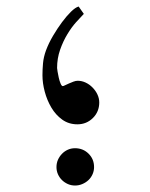

<svg xmlns="http://www.w3.org/2000/svg" viewBox="-20 -528 467 596"><path d="M288.1 -210Q288.1 -181.2 268.3 -161.6Q248.5 -142.1 220.2 -142.1Q193.4 -142.1 173.1 -156.7Q152.8 -171.4 139.4 -194.1Q126 -216.8 118.9 -243.4Q111.8 -270 111.8 -294.4Q111.8 -312 113.5 -331.3Q115.2 -350.6 122.6 -371.1Q131.3 -394.5 144.8 -417.2Q158.2 -439.9 172.4 -459Q186.5 -478 200.2 -491.5Q213.9 -504.9 224.1 -507.8L240.2 -484.9Q230.5 -475.1 216.3 -459.2Q202.1 -443.4 189 -421.6Q175.8 -399.9 166.5 -373.3Q157.2 -346.7 157.2 -316.9Q157.2 -314.5 158.7 -305.7Q160.2 -296.9 162.4 -286.9Q164.6 -276.9 168 -268.8Q171.4 -260.7 174.8 -260.7Q176.8 -260.7 182.1 -263.4Q187.5 -266.1 194.3 -269Q201.2 -272 208.3 -274.7Q215.3 -277.3 221.2 -277.3Q233.9 -277.3 245.8 -271.7Q257.8 -266.1 267.3 -256.3Q276.9 -246.6 282.5 -234.6Q288.1 -222.7 288.1 -210ZM272 -9.3Q272 2.4 267.3 12.9Q262.7 23.4 254.6 31Q246.6 38.6 235.8 43.2Q225.1 47.9 212.9 47.9Q200.7 47.9 190.4 43.2Q180.2 38.6 172.4 31Q164.6 23.4 159.9 12.9Q155.3 2.4 155.3 -9.3Q155.3 -21.5 159.9 -32Q164.6 -42.5 172.4 -50.5Q180.2 -58.6 190.4 -63.2Q200.7 -67.9 212.9 -67.9Q237.8 -67.9 254.9 -51Q272 -34.2 272 -9.3Z"/></svg>

Font: Simplified Naskh
Style: Regular
Weight: 400
Designer: SIL International
Foundry: Arabeyes
Version: 1.02_alpha